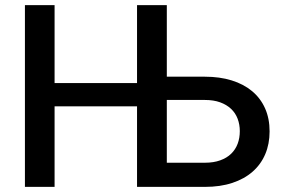

<svg xmlns="http://www.w3.org/2000/svg" viewBox="-20 -731 1110 751"><path d="M781.5 0H516V-315H193.5V0H77.5V-711H193.5V-406H516V-711H632.5V-431H781.5Q839.5 -431 886.2 -416.5Q933 -402 966 -374.5Q999 -347 1016.8 -307.2Q1034.5 -267.5 1034.5 -217Q1034.5 -168 1017.5 -128Q1000.5 -88 968 -59.5Q935.5 -31 888.5 -15.5Q841.5 0 781.5 0ZM781.5 -94.5Q815.5 -94.5 841.2 -103.8Q867 -113 884 -129.5Q901 -146 909.5 -168.5Q918 -191 918 -218Q918 -244 909.5 -266.5Q901 -289 883.8 -305.2Q866.5 -321.5 841 -330.8Q815.5 -340 781.5 -340H632.5V-94.5Z"/></svg>

Font: Roberto Sans Medium
Style: Regular
Weight: 500
Designer: Google (font) & Cristiano Sobral (main changes)
Version: Version 1.000;October 12, 2021;FontCreator 14.0.0.2814 64-bi